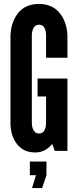

<svg xmlns="http://www.w3.org/2000/svg" viewBox="-20 -763 400 971"><path d="M213 -471V-584C213 -604 209 -618 199 -630C194 -635 186 -638 177 -638C158 -638 149 -624 145 -611C142 -603 141 -594 141 -584V-142C141 -121 146 -107 156 -96C161 -91 168 -88 177 -88C196 -88 205 -100 209 -115C212 -122 213 -131 213 -142V-275H170V-366H321V0H257L244 -35C224 -10 195 8 160 8C125 8 101 -1 83 -17C65 -32 53 -51 45 -71C36 -94 32 -121 33 -151V-584C34 -613 40 -640 51 -663C60 -683 73 -703 93 -718C113 -733 141 -743 177 -743C213 -743 240 -733 260 -718C280 -703 294 -683 303 -663C314 -640 320 -613 321 -584V-471ZM215 123 193 188H142L162 123H131V54H215Z"/></svg>

Font: League Gothic
Style: Regular
Weight: 400
Designer: The League of Moveable Type
Version: Version 1.560;PS 001.560;hotconv 1.0.56;makeotf.lib2.0.21325